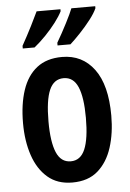

<svg xmlns="http://www.w3.org/2000/svg" viewBox="-55 -807 581 858"><g transform="rotate(-5 236.0 -378.0)"><path d="M434 -273Q434 -194 413.5 -130Q393 -66 349.5 -28Q306 10 235 10Q168 10 124.5 -27.5Q81 -65 59.5 -129Q38 -193 38 -273Q38 -358 59 -421Q80 -484 124 -518.5Q168 -553 237 -553Q328 -553 381 -481.5Q434 -410 434 -273ZM152 -271Q152 -179 172 -132Q192 -85 236 -85Q280 -85 300 -132Q320 -179 320 -273Q320 -365 300 -411.5Q280 -458 236 -458Q192 -458 172 -412Q152 -366 152 -271ZM405 -757Q396 -736 374 -707.5Q352 -679 326 -651.5Q300 -624 280 -606H222V-618Q246 -659 268 -702Q290 -745 298 -766H405ZM249 -757Q238 -735 217.5 -708Q197 -681 171 -654Q145 -627 119 -606H66V-618Q90 -661 111 -702.5Q132 -744 142 -766H249Z"/></g></svg>

Font: Noto Sans Thai ExtCond SemBd
Style: Regular
Weight: 600
Width: 2
Designer: Monotype Design Team
Foundry: Monotype Imaging Inc.
Version: Version 2.002; ttfautohint (v1.8.4.7-5d5b)